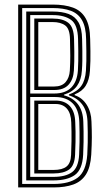

<svg xmlns="http://www.w3.org/2000/svg" viewBox="-20 -820 466 840"><path d="M59.5 0V-800H210.5Q263.2 -800 299.5 -786.6Q335.8 -773.2 354.6 -740.2Q373.5 -707.2 374.5 -648.5Q375.2 -618.8 375.6 -596.2Q376 -573.8 375.5 -553.5Q375 -533.2 373.5 -509.8Q370.8 -470.2 355 -445Q339.2 -419.8 306.5 -407V-403.5Q340 -392.5 359.6 -361.2Q379.2 -330 380.2 -288Q381 -268.5 381.4 -252Q381.8 -235.5 381.8 -219.1Q381.8 -202.8 381.1 -184.5Q380.5 -166.2 379.2 -143Q375.8 -87.5 355.9 -56.5Q336 -25.5 300.6 -12.8Q265.2 0 214.5 0ZM77 -15.2H214.5Q283 -15.2 319.8 -42.6Q356.5 -70 361.8 -143Q363.2 -172 363.8 -196Q364.2 -220 363.9 -242Q363.5 -264 362.8 -287.2Q361.2 -335 339.4 -363.4Q317.5 -391.8 281.5 -402.8V-406.8Q317.8 -419.2 335.4 -443.8Q353 -468.2 356 -511Q357.5 -532.5 357.8 -553.2Q358 -574 357.8 -597.1Q357.5 -620.2 356.8 -648.5Q356 -701.5 339.1 -731.1Q322.2 -760.8 289.9 -772.8Q257.5 -784.8 210.5 -784.8H77ZM94.8 -30.8V-769.5H210.5Q251.5 -769.5 280 -758.9Q308.5 -748.2 323.5 -722Q338.5 -695.8 339.2 -648.5Q340 -621 340.2 -598.2Q340.5 -575.5 340.2 -554.5Q340 -533.5 338.2 -510.8Q335.8 -470.8 316.9 -444.1Q298 -417.5 259.8 -405.8V-403Q299.8 -392.2 321.5 -363.1Q343.2 -334 344.5 -286.8Q345.2 -265.8 345.6 -244.8Q346 -223.8 345.6 -199.2Q345.2 -174.8 343.8 -142.8Q340.2 -77.5 307.1 -54.1Q274 -30.8 214.5 -30.8ZM112.2 -410.8H217Q266.2 -410.8 291.9 -437.1Q317.5 -463.5 320.8 -511.2Q322 -532.2 322.4 -553Q322.8 -573.8 322.5 -597Q322.2 -620.2 321.5 -648.5Q320.2 -711.8 291.1 -732.9Q262 -754 210.5 -754H112.2ZM130 -426.2V-738.8H210.5Q255.2 -738.8 279 -720.1Q302.8 -701.5 304 -648.2Q305 -616.2 305.1 -593.1Q305.2 -570 304.9 -551Q304.5 -532 303.2 -511.2Q300.8 -472.2 279.8 -449.2Q258.8 -426.2 217 -426.2ZM147.5 -441.5H217Q250.2 -441.5 266.9 -460.6Q283.5 -479.8 285.5 -511.2Q287.5 -545.2 287.5 -576.1Q287.5 -607 286.2 -648.2Q285.5 -693.5 265.5 -708.5Q245.5 -723.5 210.5 -723.5H147.5ZM112.2 -46.2H214.5Q266.8 -46.2 295 -66.6Q323.2 -87 326.2 -143Q327.8 -175.8 328 -199.1Q328.2 -222.5 328 -242.8Q327.8 -263 327 -286Q325.2 -341 297.6 -368.2Q270 -395.5 222 -395.5H112.2ZM130 -61.2V-380H223Q263.5 -380 285.8 -355.6Q308 -331.2 309.2 -285Q310.2 -263.2 310.5 -243.2Q310.8 -223.2 310.4 -199.5Q310 -175.8 308.5 -143Q306.2 -95.2 282.1 -78.2Q258 -61.2 214.5 -61.2ZM147.5 -76.5H214.5Q252.5 -76.5 271 -91.4Q289.5 -106.2 291 -141.8Q292.5 -179 292.8 -202Q293 -225 292.8 -243.4Q292.5 -261.8 291.8 -284.2Q290.5 -323.8 272.9 -344.4Q255.2 -365 223.5 -365H147.5Z"/></svg>

Font: Big Shoulders Inline Text Thin Medium
Style: Regular
Weight: 500
Version: Version 2.002